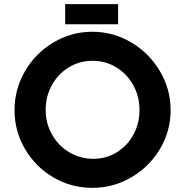

<svg xmlns="http://www.w3.org/2000/svg" viewBox="-20 -897 892 925"><path d="M425 -744Q526 -744 612.5 -692.5Q699 -641 750.5 -554Q802 -467 802 -367Q802 -265 750.5 -179Q699 -93 612.5 -42.5Q526 8 425 8Q323 8 237 -42.5Q151 -93 100.5 -179Q50 -265 50 -367Q50 -467 100.5 -554Q151 -641 237.5 -692.5Q324 -744 425 -744ZM430 -132Q492 -132 543 -163.5Q594 -195 623 -248.5Q652 -302 652 -367Q652 -433 622 -487Q592 -541 540.5 -572.5Q489 -604 426 -604Q363 -604 311.5 -572.5Q260 -541 230 -487Q200 -433 200 -367Q200 -303 230.5 -249Q261 -195 313.5 -163.5Q366 -132 430 -132ZM549 -877V-780H294V-877Z"/></svg>

Font: Josefin Sans
Style: Bold
Weight: 700
Designer: Santiago Orozco
Foundry: Typemade
Version: Version 2.000